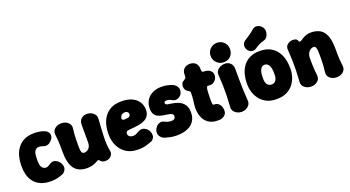

<svg xmlns="http://www.w3.org/2000/svg" viewBox="-54 -1402 3730 2045"><g transform="rotate(-20 1811.5 -379.5)"><path d="M263 22Q191 22 143.5 0Q96 -22 68.5 -58.5Q41 -95 29.5 -138.5Q18 -182 18 -225V-250Q18 -293 29.5 -340.5Q41 -388 68.5 -429Q96 -470 143.5 -496Q191 -522 263 -522Q299 -522 330.5 -516Q362 -510 386 -498Q410 -487 419.5 -466.5Q429 -446 424 -424Q419 -402 399 -383L387 -372Q369 -355 346.5 -352.5Q324 -350 296 -361Q283 -367 263 -367Q243 -367 230 -358Q217 -349 210 -333Q203 -317 200.5 -295.5Q198 -274 198 -250V-225Q198 -211 200.5 -195Q203 -179 210 -165Q217 -151 229.5 -142Q242 -133 263 -133Q277 -133 296 -146Q315 -159 330 -165Q354 -173 375 -165.5Q396 -158 413 -140Q430 -122 437 -100Q447 -65 433 -41Q419 -17 399 -7Q378 2 341 12Q304 22 263 22Z M960 -71Q968 -36 944.5 -9.5Q921 17 877 17Q857 17 842.5 9.5Q828 2 818 -13Q815 -18 810.5 -18Q806 -18 802 -17Q793 -12 780.5 -5.5Q768 1 751.5 7.5Q735 14 715 18Q695 22 671 22Q572 22 526.5 -40Q481 -102 481 -228Q481 -270 480.5 -299.5Q480 -329 478 -358.5Q476 -388 471 -428Q467 -456 480.5 -477Q494 -498 518 -510Q542 -522 570 -522Q599 -522 623.5 -510Q648 -498 661.5 -477Q675 -456 671 -428Q666 -388 664 -358.5Q662 -329 661.5 -299.5Q661 -270 661 -228Q661 -196 664.5 -177Q668 -158 675.5 -150.5Q683 -143 696 -143Q717 -143 734 -153.5Q751 -164 761 -183.5Q771 -203 771 -228Q771 -270 771 -300.5Q771 -331 771 -361Q771 -391 771 -433Q771 -473 795.5 -497.5Q820 -522 860 -522Q888 -522 911.5 -510.5Q935 -499 949 -479Q963 -459 961 -431Q957 -379 954 -328Q951 -277 949.5 -230.5Q948 -184 950.5 -143Q953 -102 960 -71Z M1250 22Q1178 22 1130.5 -4Q1083 -30 1055.5 -69.5Q1028 -109 1016.5 -150.5Q1005 -192 1005 -225V-250Q1005 -293 1016.5 -340.5Q1028 -388 1055.5 -429Q1083 -470 1130.5 -496Q1178 -522 1250 -522Q1317 -522 1360 -504.5Q1403 -487 1427 -460.5Q1451 -434 1460.5 -404.5Q1470 -375 1470 -352Q1470 -313 1455 -287.5Q1440 -262 1415.5 -247.5Q1391 -233 1359.5 -226Q1328 -219 1294.5 -215.5Q1261 -212 1230 -209Q1206 -207 1198.5 -199Q1191 -191 1191 -178Q1191 -165 1197.5 -154.5Q1204 -144 1217.5 -138.5Q1231 -133 1250 -133Q1272 -133 1294 -146.5Q1316 -160 1334 -166Q1357 -174 1379.5 -165.5Q1402 -157 1418.5 -139Q1435 -121 1440 -99Q1449 -62 1436.5 -40.5Q1424 -19 1406 -11Q1387 -3 1345 9.5Q1303 22 1250 22ZM1222 -329Q1264 -331 1276 -340Q1288 -349 1288 -364Q1288 -376 1283 -384Q1278 -392 1269.5 -396Q1261 -400 1250 -400Q1233 -400 1220.5 -394Q1208 -388 1200 -376Q1192 -364 1192 -347Q1192 -337 1202 -332.5Q1212 -328 1222 -329Z M1686 22Q1644 22 1608 13.5Q1572 5 1549 -2Q1521 -14 1505 -39Q1489 -64 1496 -97Q1501 -121 1518.5 -141Q1536 -161 1560 -168.5Q1584 -176 1608 -163Q1623 -155 1641 -149Q1659 -143 1686 -143Q1707 -143 1719 -153.5Q1731 -164 1731 -183Q1731 -198 1717 -208Q1703 -218 1676 -221Q1642 -226 1611.5 -231.5Q1581 -237 1558.5 -249.5Q1536 -262 1523.5 -285Q1511 -308 1511 -347Q1511 -400 1536 -439.5Q1561 -479 1604.5 -500.5Q1648 -522 1706 -522Q1742 -522 1774.5 -514.5Q1807 -507 1829 -498Q1857 -485 1873 -460.5Q1889 -436 1881 -402Q1876 -379 1857.5 -361.5Q1839 -344 1814.5 -339.5Q1790 -335 1767 -349Q1754 -357 1739.5 -362Q1725 -367 1706 -367Q1694 -367 1687.5 -362Q1681 -357 1681 -347Q1681 -337 1689.5 -330Q1698 -323 1736 -319Q1785 -313 1824.5 -296.5Q1864 -280 1887.5 -247Q1911 -214 1911 -159Q1911 -98 1882.5 -57.5Q1854 -17 1803 2.5Q1752 22 1686 22Z M2174 21Q2110 25 2068 5Q2026 -15 2003 -51.5Q1980 -88 1973 -134Q1966 -180 1972 -226Q1975 -252 1977.5 -271Q1980 -290 1981 -309.5Q1982 -329 1982 -354Q1983 -365 1979 -369.5Q1975 -374 1968.5 -377Q1962 -380 1953 -388Q1938 -396 1930.5 -411Q1923 -426 1923 -446Q1923 -465 1930 -480Q1937 -495 1953 -502Q1966 -510 1974.5 -517Q1983 -524 1983 -537Q1983 -546 1984 -558.5Q1985 -571 1985 -579Q1991 -611 2014.5 -629.5Q2038 -648 2074 -648Q2110 -648 2133.5 -629.5Q2157 -611 2162 -577Q2163 -570 2163.5 -561.5Q2164 -553 2164 -545Q2164 -520 2186 -520Q2195 -520 2205 -519Q2215 -518 2224 -516Q2249 -510 2266 -491.5Q2283 -473 2283 -446Q2283 -418 2265.5 -394.5Q2248 -371 2222 -363Q2212 -361 2201 -361Q2190 -361 2180 -362Q2169 -364 2163.5 -353Q2158 -342 2156 -321Q2155 -298 2153.5 -277.5Q2152 -257 2152 -222Q2152 -189 2153.5 -173.5Q2155 -158 2159.5 -154.5Q2164 -151 2174 -152Q2205 -154 2228.5 -126.5Q2252 -99 2252 -55Q2252 -21 2227.5 -1Q2203 19 2174 21Z M2423 22Q2396 22 2372 10.5Q2348 -1 2334 -21.5Q2320 -42 2322 -69Q2327 -136 2328.5 -193Q2330 -250 2328.5 -307Q2327 -364 2322 -431Q2320 -459 2334 -479Q2348 -499 2372 -510.5Q2396 -522 2423 -522Q2463 -522 2487.5 -497.5Q2512 -473 2512 -433Q2512 -366 2512.5 -308.5Q2513 -251 2515 -193.5Q2517 -136 2522 -69Q2524 -42 2510 -21.5Q2496 -1 2473 10.5Q2450 22 2423 22ZM2422 -540Q2392 -540 2367 -555Q2342 -570 2327 -595Q2312 -620 2312 -650Q2312 -681 2327 -706Q2342 -731 2367 -745.5Q2392 -760 2422 -760Q2453 -760 2478 -745.5Q2503 -731 2517.5 -706Q2532 -681 2532 -650Q2532 -605 2503.5 -572.5Q2475 -540 2422 -540Z M3065 -225Q3065 -192 3053.5 -150.5Q3042 -109 3014.5 -69.5Q2987 -30 2939.5 -4Q2892 22 2820 22Q2748 22 2700.5 -4Q2653 -30 2625.5 -69.5Q2598 -109 2586.5 -150.5Q2575 -192 2575 -225V-250Q2575 -293 2586.5 -340.5Q2598 -388 2625.5 -429Q2653 -470 2700.5 -496Q2748 -522 2820 -522Q2892 -522 2939.5 -496Q2987 -470 3014.5 -429Q3042 -388 3053.5 -340.5Q3065 -293 3065 -250ZM2885 -250Q2885 -274 2881.5 -295.5Q2878 -317 2870 -333Q2862 -349 2849.5 -358Q2837 -367 2820 -367Q2803 -367 2790.5 -358Q2778 -349 2770 -333Q2762 -317 2758.5 -295.5Q2755 -274 2755 -250V-225Q2755 -209 2759 -194Q2763 -179 2771 -167.5Q2779 -156 2791.5 -149.5Q2804 -143 2820 -143Q2836 -143 2848.5 -149.5Q2861 -156 2869 -167.5Q2877 -179 2881 -194Q2885 -209 2885 -225ZM2796 -562Q2770 -543 2741 -550.5Q2712 -558 2696 -586L2695 -588Q2681 -613 2686.5 -639Q2692 -665 2717 -682Q2746 -701 2774 -719.5Q2802 -738 2829 -762Q2845 -778 2866 -780.5Q2887 -783 2907 -774Q2927 -765 2941 -745L2945 -739Q2958 -720 2956 -692Q2954 -664 2940 -641Q2926 -618 2902 -612Q2868 -603 2842.5 -590Q2817 -577 2796 -562Z M3108 -435Q3105 -469 3131.5 -490.5Q3158 -512 3192 -512Q3210 -512 3224.5 -506.5Q3239 -501 3245 -484Q3247 -475 3254 -471Q3261 -467 3273 -473Q3279 -476 3289.5 -483.5Q3300 -491 3315.5 -499.5Q3331 -508 3351 -514.5Q3371 -521 3398 -521Q3497 -521 3542.5 -460Q3588 -399 3588 -271Q3588 -229 3588.5 -199.5Q3589 -170 3591 -141Q3593 -112 3598 -71Q3603 -31 3573.5 -4.5Q3544 22 3500 22Q3453 22 3423 -4.5Q3393 -31 3398 -71Q3403 -112 3405 -141Q3407 -170 3407.5 -199.5Q3408 -229 3408 -271Q3408 -325 3400.5 -345.5Q3393 -366 3373 -366Q3354 -366 3336.5 -353.5Q3319 -341 3308.5 -319.5Q3298 -298 3298 -271Q3298 -229 3298.5 -199.5Q3299 -170 3301 -141Q3303 -112 3308 -71Q3313 -31 3283.5 -4.5Q3254 22 3210 22Q3166 22 3135.5 -3Q3105 -28 3108 -68Q3113 -138 3114.5 -194.5Q3116 -251 3114.5 -308.5Q3113 -366 3108 -435Z"/></g></svg>

Font: Winky Sans ExtraBold
Style: Regular
Weight: 800
Designer: Simon Atzbach
Foundry: typofactur
Version: Version 1.205